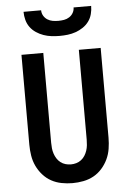

<svg xmlns="http://www.w3.org/2000/svg" viewBox="-60 -934 670 990"><g transform="rotate(-5 275.0 -439.0)"><path d="M275 12Q247 12 218.5 6.5Q190 1 165.5 -12.5Q141 -26 122 -47.5Q103 -69 91 -94.5Q79 -120 74.5 -148.5Q70 -177 70 -205V-670H183V-205Q183 -191 184.5 -176.5Q186 -162 190.5 -148.5Q195 -135 202.5 -123Q210 -111 221.5 -102Q233 -93 247 -89Q261 -85 275 -85Q289 -85 303 -89Q317 -93 328.5 -102Q340 -111 347.5 -123Q355 -135 359.5 -148.5Q364 -162 365.5 -176.5Q367 -191 367 -205V-670H480V-205Q480 -177 475.5 -148.5Q471 -120 459 -94.5Q447 -69 428 -47.5Q409 -26 384.5 -12.5Q360 1 331.5 6.5Q303 12 275 12ZM275 -750Q254 -750 233 -752.5Q212 -755 192 -762Q172 -769 154 -781Q136 -793 123.5 -810Q111 -827 105.5 -848Q100 -869 100 -890H191Q191 -875 198.5 -862Q206 -849 218.5 -841Q231 -833 245.5 -830.5Q260 -828 275 -828Q290 -828 304.5 -830.5Q319 -833 331.5 -841Q344 -849 351.5 -862Q359 -875 359 -890H450Q450 -869 444.5 -848Q439 -827 426.5 -810Q414 -793 396 -781Q378 -769 358 -762Q338 -755 317 -752.5Q296 -750 275 -750Z"/></g></svg>

Font: Lode Term
Style: Bold
Weight: 700
Monospace: yes
Designer: Belleve Invis
Foundry: Belleve Invis
Version: Version 29.2.0